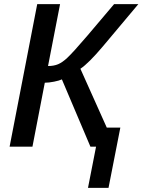

<svg xmlns="http://www.w3.org/2000/svg" viewBox="-20 -708 688 927"><path d="M159.7 -688H270L211.9 -389.2Q239.7 -389.2 260.5 -397.9Q281.2 -406.7 304.2 -428.2Q318.4 -441.4 342.8 -468.3Q367.2 -495.1 401.4 -535.2L530.8 -688H647.9L476.6 -483.9Q408.2 -402.8 368.2 -376L495.6 -91.8H561L503.9 199.2H404.8L443.8 0H416.5L278.8 -324.7Q266.6 -318.8 241 -313.7Q215.3 -308.6 196.3 -308.6L136.7 0H26.4Z"/></svg>

Font: Arimo Medium
Style: Italic
Weight: 500
Italic angle: -12°
Designer: Steve Matteson
Foundry: Monotype Imaging Inc.
Version: Version 1.33